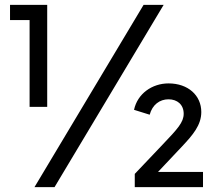

<svg xmlns="http://www.w3.org/2000/svg" viewBox="-20 -765 892 785"><path d="M101 -328H173V-745H21V-683H101ZM121 0H203L649 -745H567ZM528 -316 592 -296C603 -337 633 -359 669 -359C705 -359 731 -337 731 -300C731 -265 706 -238 645 -174L531 -54V0H810V-62H626L725 -167C768 -213 803 -253 803 -307C803 -375 749 -424 669 -424C602 -424 542 -382 528 -316Z"/></svg>

Font: Mluvka
Style: Regular
Weight: 400
Designer: Modified by Jiří Krblich, Original typeface by Gumpita Rahayu
Foundry: Gumpita Rahayu & Jiří Krblich
Version: Version 2.000;Glyphs 3.1.1 (3134)